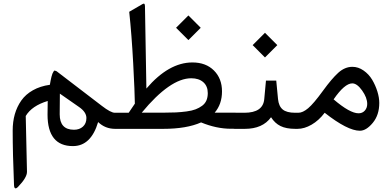

<svg xmlns="http://www.w3.org/2000/svg" viewBox="-20 -704 2142 1049"><path d="M384.3 4.9Q414.1 4.9 433.1 -12.2Q452.1 -29.3 452.1 -59.1Q452.1 -91.8 411.6 -119.6L307.1 -192.4Q306.2 -154.8 306.2 -79.6Q306.2 4.9 384.3 4.9ZM607.4 -87.9H612.8Q624.5 -87.9 624.5 -49.8V-37.6Q624.5 0 612.8 0H609.4Q554.7 0 516.1 -37.1Q477.1 94.2 378.4 94.2Q240.2 94.2 239.7 -77.1Q239.7 -102.5 240.7 -152.3Q153.8 -126 120.6 -70.3L127.4 233.9Q128.4 265.1 78.6 316.9Q58.1 337.4 56.6 307.1Q49.3 132.3 49.3 9.3Q49.3 -39.1 61 -80.1Q72.8 -121.1 96.4 -154.8Q120.1 -188.5 159.9 -210.9Q199.7 -233.4 252.4 -240.7Q254.9 -254.9 256.6 -263.9Q258.3 -272.9 261.2 -284.7Q264.2 -296.4 266.4 -301.5Q268.6 -306.6 272.5 -313.2Q276.4 -319.8 280 -318.1Q283.7 -316.4 289.1 -314.9L536.6 -125.5Q585.4 -87.9 607.4 -87.9Z M1009.3 -619.6 1076.7 -552.2 1009.3 -484.9 941.9 -552.2ZM607.4 0Q580.6 0 580.6 -37.6V-49.8Q580.6 -87.9 607.4 -87.9H683.1Q699.2 -112.8 716.8 -137.7Q716.3 -196.8 707.8 -356.7Q699.2 -516.6 686 -639.6L759.3 -682.1Q772 -689.5 772 -669.9L779.8 -220.2Q901.9 -362.8 1031.2 -362.8Q1105 -362.8 1148.9 -318.8Q1192.9 -274.9 1192.9 -204.6Q1192.9 -134.8 1152.8 -88.4H1266.6Q1278.3 -88.4 1278.3 -50.3V-38.1Q1278.3 -0.5 1266.6 -0.5H1242.2Q1162.6 -0.5 1078.6 -35.2Q999.5 0 871.1 0ZM1115.2 -195.3Q1115.2 -233.4 1090.8 -254.9Q1066.4 -276.4 1024.9 -276.4Q909.7 -276.4 754.4 -88.4H872.1Q911.6 -88.4 940.9 -89.8Q970.2 -91.3 999.5 -95.2Q1028.8 -99.1 1048.6 -106.7Q1068.4 -114.3 1084.2 -126Q1100.1 -137.7 1107.7 -155Q1115.2 -172.4 1115.2 -195.3Z M1261.2 0Q1234.4 0 1234.4 -37.6V-49.8Q1234.4 -87.9 1261.2 -87.9H1314.9Q1417.5 -87.9 1423.8 -163.1L1433.1 -263.7H1489.3L1499 -162.6Q1502.9 -124 1524.4 -106Q1545.9 -87.9 1592.8 -87.9H1602.5Q1614.3 -87.9 1614.3 -49.8V-37.6Q1614.3 0 1602.5 0H1593.8Q1543.5 0 1512.5 -15.4Q1481.4 -30.8 1460.9 -63.5Q1415 0 1317.4 0ZM1427.7 -524.9 1495.1 -457.5 1427.7 -390.1 1360.4 -457.5Z M1597.2 0Q1570.3 0 1570.3 -37.6V-49.8Q1570.3 -87.9 1597.2 -87.9H1609.9Q1634.3 -87.9 1663.8 -112.8Q1693.4 -137.7 1744.1 -207.5Q1793 -274.9 1828.6 -306.9Q1864.3 -338.9 1905.3 -338.9Q1937.5 -338.9 1966.3 -318.8Q1995.1 -298.8 2013.2 -268.6Q2031.2 -238.3 2041.7 -204.6Q2052.2 -170.9 2052.2 -141.6Q2052.2 -75.7 2016.6 -32.7Q1981 10.3 1946.3 10.3Q1878.9 10.3 1753.9 -87.9Q1721.7 -45.4 1682.1 -22.7Q1642.6 0 1605.5 0ZM1939 -85Q1960 -85 1973.1 -99.6Q1986.3 -114.3 1986.3 -136.2Q1986.3 -170.4 1958.5 -209.5Q1930.7 -248.5 1904.8 -248.5Q1862.8 -248.5 1802.7 -161.1Q1891.6 -85 1939 -85Z"/></svg>

Font: Shl
Style: Regular
Weight: 400
Foundry: Saber Rastikerdar (saber.rastikerdar@gmail.com)
Version: Version 3.4.0